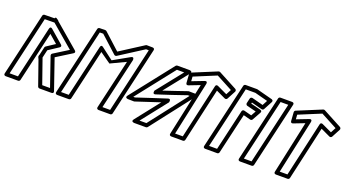

<svg xmlns="http://www.w3.org/2000/svg" viewBox="-64 -1636 4274 2367"><g transform="rotate(20 2073.0 -452.5)"><path d="M342.3 -338 356 -309.1 467.1 8.3C470.1 16.8 479.6 25 490.7 25H645.9C684.5 25 669.5 -8.1 669.5 -8.1L534.4 -400.4L735.7 -526.4C765.7 -545.1 740.2 -565.3 738.7 -566.5L424.8 -835.1C422.9 -840.7 416.1 -849.4 406.3 -851.6L404.7 -853C375.6 -879.7 369.5 -851.7 369.5 -851.7L239.2 -849.9C228.9 -849.8 217.9 -842.1 215.2 -830.5L24.8 -5.6C18.2 23 43 25 49.1 25H210.1C220.9 25 231.8 17.2 234.5 5.6L386.7 -653.6L494.9 -560L383.8 -486.9C379.5 -484.1 374.6 -478.1 373.1 -471.7L348.5 -364.8C344.9 -360 342.3 -352.3 343.8 -344.6ZM480.7 -403 610.8 -25H508.4L396.5 -344.5C395.9 -346.2 395.6 -346.9 395.6 -346.9L419.6 -450.7L550 -536.4C552.3 -537.9 578.4 -553.9 552.6 -576.2L388 -718.6C388 -718.6 357.6 -749.9 347.3 -705.3L190.2 -25H80.6L259.5 -800.2L386.4 -801.9C483.8 -718.6 582.5 -634.3 680.3 -550.7L491.1 -432.3C481 -426 477.2 -413.1 480.7 -403Z M1195 -559 1392 -652.5 1242.7 -5.6C1236.1 23 1260.9 25 1267 25H1419C1429.8 25 1440.7 17.1 1443.4 5.6L1651.3 -897.3C1657.8 -925.2 1633.8 -927.8 1627.4 -927.9L1553.4 -929C1549.4 -929.1 1543.7 -927.7 1539.5 -925.1L1235.5 -730.3L1024.3 -922.5C1020.6 -925.9 1013.5 -929.1 1007 -929L932.5 -927.9C922.3 -927.7 911.2 -920.1 908.6 -908.5L699.6 -5.6C693 23 717.9 25 724 25H876C886.7 25 897.7 17.2 900.3 5.6L1053.7 -658.8ZM1206.4 -605.4 1053.2 -722C1053.2 -722 1023.4 -749.8 1013.7 -707.8L856.1 -25H755.4L952.9 -878.2L997.9 -878.9L1216 -680.4C1224.8 -672.5 1238.3 -672.7 1246.3 -677.9L1560.1 -878.9L1595.7 -878.4L1399.1 -25H1298.5L1453.5 -696.5C1453.5 -696.5 1460 -748.2 1416.9 -723.9Z M1612.3 -274.1 2003.9 -771.4H2099.3L1831.7 -435.2C1831.7 -435.2 1816.9 -382.9 1858.6 -395.7C1988.3 -435.7 2114.1 -480.3 2238.2 -522.6L2261 -522.3L1875.1 -25H1784.9L2050 -361.3C2050 -361.3 2064.8 -413.5 2023.1 -400.7C1892.8 -360.6 1768.4 -316.3 1634.8 -273.7ZM1541.8 -265.3C1511.3 -226.5 1561 -224.9 1561 -224.9L1638.2 -223.7C1640.7 -223.6 1644.1 -224.1 1646.8 -225.1C1647.8 -225.4 1647 -225.1 1648 -225.5C1756.1 -259.9 1858.1 -295.4 1960.5 -328.5L1713.7 -15.5C1683.1 23.4 1733.4 25 1733.4 25H1887.4C1893.6 25 1902.2 21.6 1907.1 15.3L2331.2 -531.2C2361.4 -570.1 2311.8 -571.5 2311.8 -571.5L2234.6 -572.7C2232.2 -572.7 2228.8 -572.3 2226 -571.3L2224.6 -570.8C2123.4 -536.4 2025.1 -501.7 1921.9 -468.2L2170.7 -780.8C2201.6 -819.6 2151.2 -821.4 2151.2 -821.4H1991.7C1985.6 -821.4 1977 -818.1 1972.1 -811.8Z M2513.9 -740 2352.5 -25H2251.5L2403.3 -729.2C2403.3 -729.2 2414.9 -775.2 2369.8 -757.8L2217.6 -699L2213.5 -758.3L2501.6 -877.2L2714.5 -764.1L2678.5 -696.2L2548.9 -757.1C2543.2 -759.8 2520.3 -768.2 2513.9 -740ZM2555.8 -698.6 2678.8 -640.8C2689.8 -635.6 2705.1 -639.7 2711.5 -651.7L2770.4 -762.7C2776.3 -773.7 2772.6 -789.8 2760 -796.5L2514.7 -926.9C2508.4 -930.2 2500.3 -930.8 2493.4 -927.9L2177.7 -797.6C2169 -794 2161.6 -783.9 2162.3 -772.8L2170 -661.7C2172.4 -626.6 2202 -639.4 2203.9 -640.1L2344.7 -694.5L2196.1 -5.3C2190 22.8 2214.1 25 2220.5 25H2372.5C2383.4 25 2394.3 17 2396.9 5.5Z M3144.7 -724.7 2999.1 -762.9C2986.2 -766.3 2971.7 -758.9 2968.4 -744.3L2953.6 -680.3C2950.4 -666.3 2960.6 -653.3 2971.9 -650.4L3092.1 -620.2L3056.5 -556.4L2957.3 -582.1C2944.4 -585.5 2930 -578 2926.6 -563.6L2802.3 -25H2697.2L2884.2 -835H3010.1L3179.6 -790.6ZM3151.1 -671.4C3161.4 -668.7 3174 -673.4 3179.5 -683.8L3238.5 -795C3252.4 -821.2 3228.6 -829.4 3222.8 -830.9L3019.6 -884.2C3018 -884.6 3015.4 -885 3013.3 -885H2864.3C2853.6 -885 2842.6 -877.2 2840 -865.6L2641.4 -5.6C2634.8 23 2659.7 25 2665.8 25H2822.2C2832.9 25 2843.9 17.2 2846.5 5.6L2969.6 -527.3L3062.6 -503.1C3072.2 -500.7 3085 -504.8 3090.8 -515.2L3151.7 -624.4C3168 -653.6 3138.9 -660 3135.9 -660.8L3007.8 -693L3011.3 -708Z M3254.6 -25H3153.9L3340.9 -835H3441.6ZM3274.5 25C3285.3 25 3296.2 17.2 3298.9 5.6L3497.4 -854.4C3504 -883 3479.2 -885 3473 -885H3321C3310.3 -885 3299.3 -877.2 3296.7 -865.6L3098.1 -5.6C3091.5 23 3116.4 25 3122.5 25Z M3886.9 -740 3725.5 -25H3624.5L3776.3 -729.2C3776.3 -729.2 3787.9 -775.2 3742.8 -757.8L3590.6 -699L3586.5 -758.3L3874.6 -877.2L4087.5 -764.1L4051.5 -696.2L3921.9 -757.1C3916.2 -759.8 3893.3 -768.2 3886.9 -740ZM3928.8 -698.6 4051.8 -640.8C4062.8 -635.6 4078.1 -639.7 4084.5 -651.7L4143.4 -762.7C4149.3 -773.7 4145.6 -789.8 4133 -796.5L3887.7 -926.9C3881.4 -930.2 3873.3 -930.8 3866.4 -927.9L3550.7 -797.6C3542 -794 3534.6 -783.9 3535.3 -772.8L3543 -661.7C3545.4 -626.6 3575 -639.4 3576.9 -640.1L3717.7 -694.5L3569.1 -5.3C3563 22.8 3587.1 25 3593.5 25H3745.5C3756.4 25 3767.3 17 3769.9 5.5Z"/></g></svg>

Font: Stormning Aesir
Style: Bold
Weight: 400
Designer: Robert Jablonski, Mew Too
Foundry: Cannot Into Space Fonts
Version: Version 0.90